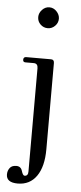

<svg xmlns="http://www.w3.org/2000/svg" viewBox="-56 -669 365 870"><g transform="rotate(5 126.0 -234.0)"><path d="M86 -590Q86 -608 100 -623Q114 -638 133 -638Q152 -638 166 -623Q180 -608 180 -590Q180 -571 166 -557Q152 -543 133 -543Q114 -543 100 -556.5Q86 -570 86 -590ZM59 170Q7 170 7 133Q7 116 16.5 103.5Q26 91 46 91Q67 91 73 111.5Q79 132 87 132Q103 132 103 112V-358Q103 -380 84 -380H46Q35 -380 35 -391Q35 -404 48 -404H161Q175 -404 175 -388V4Q175 83 144.5 126.5Q114 170 59 170Z"/></g></svg>

Font: HK Venetian
Style: Regular
Weight: 400
Designer: Alfredo Marco Pradil
Foundry: Alfredo Marco Pradil
Version: Version 1.000;PS 001.000;hotconv 1.0.88;makeotf.lib2.5.64775